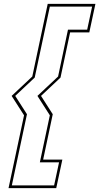

<svg xmlns="http://www.w3.org/2000/svg" viewBox="-20 -770 512 990"><path d="M119 -181 41 186H259L284.5 67H185.5L237 -175.5L173 -275.5L279.5 -375.5L330.5 -617H429.5L455 -736H237L159 -370L58.5 -275.5ZM252 -181 202.5 53H301.5L270 200H24L104 -175.5L40 -275.5L146.5 -375.5L226 -750H472L440.5 -603H341.5L292 -370L191.5 -275.5Z"/></svg>

Font: Tourney Thin
Style: Italic
Weight: 100
Italic angle: -12°
Designer: Tyler Finck
Foundry: Etcetera Type Co
Version: Version 1.015